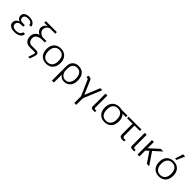

<svg xmlns="http://www.w3.org/2000/svg" viewBox="436 -2639 4689 4689"><g transform="rotate(45 2780.5 -295.0)"><path d="M66 -127C66 -41 141 11 265 11C399 11 485 -48 485 -139H421C421 -80 358 -38 272 -38C187 -38 135 -74 135 -138C135 -189 174 -229 228 -231L328 -236V-288L223 -292C182 -294 151 -330 151 -375C151 -429 197 -462 274 -462C353 -462 401 -428 401 -369H463C463 -455 388 -511 265 -511C154 -511 87 -462 87 -382C87 -323 121 -279 174 -263C102 -238 66 -189 66 -127Z M854 -388C782 -395 711 -456 711 -531C711 -589 741 -636 811 -667H1001V-722H623V-667H736C679 -636 644 -582 644 -521C644 -457 690 -403 750 -374C668 -350 610 -291 610 -188C610 -75 675 6 781 6H955C980 6 986 19 986 31C986 46 976 75 970 94L934 200H990L1031 78C1036 62 1043 36 1043 16C1043 -21 1017 -52 963 -52H801C732 -52 679 -101 679 -198C679 -304 802 -336 886 -336H973V-388Z M1114 -250C1114 -89 1207 11 1358 11C1509 11 1600 -89 1600 -250C1600 -411 1509 -511 1358 -511C1207 -511 1114 -411 1114 -250ZM1183 -250C1183 -388 1249 -461 1357 -461C1466 -461 1530 -387 1530 -250C1530 -112 1465 -39 1357 -39C1249 -39 1183 -112 1183 -250Z M1815 -281C1815 -386 1870 -459 1972 -459C2081 -459 2134 -370 2134 -252V-241C2134 -144 2089 -38 1970 -38C1887 -38 1815 -113 1815 -214ZM1821 200V-71C1853 -25 1909 13 1976 13C2117 13 2201 -90 2201 -240C2201 -408 2126 -515 1961 -515C1850 -515 1754 -447 1754 -294V200Z M2404 -476C2392 -504 2360 -514 2327 -514C2318 -514 2309 -513 2294 -511V-456C2300 -457 2311 -457 2318 -457C2334 -457 2344 -449 2351 -433L2527 -33V200H2593V-29L2789 -503H2720L2560 -111Z M2903 -52C2903 -21 2931 3 2965 3H3041V-50C3033 -48 3020 -45 3010 -45C2991 -45 2969 -56 2969 -81V-500H2903Z M3201 -250C3201 -388 3266 -461 3374 -461C3483 -461 3547 -387 3547 -250C3547 -112 3482 -39 3374 -39C3266 -39 3201 -112 3201 -250ZM3663 -447V-500H3457C3432 -507 3405 -511 3375 -511C3224 -511 3131 -411 3131 -250C3131 -89 3224 11 3375 11C3526 11 3617 -89 3617 -250C3617 -334 3592 -402 3547 -447Z M3890 -448V-83C3890 -22 3922 9 3995 9C4014 9 4033 7 4052 2V-47C4043 -45 4025 -43 4015 -43C3966 -43 3956 -68 3956 -111V-448L4143 -449V-501H3702V-447Z M4260 -52C4260 -21 4288 3 4322 3H4398V-50C4390 -48 4377 -45 4367 -45C4348 -45 4326 -56 4326 -81V-500H4260Z M4812 -500 4574 -283V-500H4508V0H4574V-203L4649 -270L4832 0H4912L4698 -315L4904 -500Z M5008 -250C5008 -89 5101 11 5252 11C5403 11 5494 -89 5494 -250C5494 -411 5403 -511 5252 -511C5101 -511 5008 -411 5008 -250ZM5077 -250C5077 -388 5143 -461 5251 -461C5360 -461 5424 -387 5424 -250C5424 -112 5359 -39 5251 -39C5143 -39 5077 -112 5077 -250ZM5365 -790H5292L5225 -580H5275Z"/></g></svg>

Font: Perun Light
Style: Regular
Weight: 300
Foundry: Copyright (c) Stefan Peev, Context Ltd, 2016
Version: Version 1.089